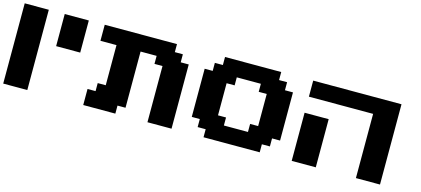

<svg xmlns="http://www.w3.org/2000/svg" viewBox="-53 -1035 3165 1444"><g transform="rotate(15 1529.0 -312.5)"><path d="M0 0H187.5V-625H0Z M311.5 -375H499V-625H311.5Z M1123 0H1310.5V-500H1248V-562.5H1185.5V-625H623V-500H748V-187.5H685.5V-125H623V0H873V-62.5H935.5V-500H1060.5V-437.5H1123Z M1559.6 0H1997.1V-62.5H2059.6V-125H2122.1V-500H2059.6V-562.5H1997.1V-625H1559.6V-562.5H1497.1V-500H1434.6V-125H1497.1V-62.5H1559.6ZM1872.1 -125H1684.6V-187.5H1622.1V-437.5H1684.6V-500H1872.1V-437.5H1934.6V-187.5H1872.1Z M2746.1 0H2933.6V-625H2246.1V-500H2746.1ZM2246.1 0H2433.6V-375H2246.1Z"/></g></svg>

Font: Faithful 32x
Style: Semibold
Weight: 400
Foundry: Faithful Resource Pack
Version: Version 1.0; January 27, 2023